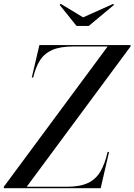

<svg xmlns="http://www.w3.org/2000/svg" viewBox="-70 -986 704 1006"><path d="M-50 0V-7.5L494 -742.5H314Q245.5 -742.5 204 -724.2Q162.5 -706 139.5 -669.8Q116.5 -633.5 104 -580H96.5L136.5 -750H614V-742.5L70 -7.5H280Q348.5 -7.5 390.2 -27Q432 -46.5 455.8 -86.8Q479.5 -127 494 -190H501.5L457.5 0ZM331 -850 242.5 -960.5 248 -966 365.5 -895 522.5 -965.5 527.5 -960.5 395 -850Z"/></svg>

Font: Bodoni Moda 28pt
Style: Italic
Weight: 400
Italic angle: -13°
Designer: Owen Earl
Foundry: indestructible type
Version: Version 2.004